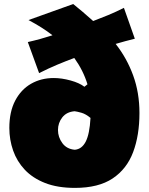

<svg xmlns="http://www.w3.org/2000/svg" viewBox="-20 -916 738 954"><path d="M174.3 -552.7 118.2 -707Q150.9 -714.4 181.6 -722.9Q212.4 -731.4 240.7 -740.7Q192.4 -778.8 121.6 -816.4L343.8 -896Q389.6 -859.4 442.9 -811.5Q479.5 -825.2 518.3 -841.3Q557.1 -857.4 595.7 -877L649.9 -723.6Q602.1 -711.9 554.7 -697.8Q610.4 -627 641.6 -541.3Q672.9 -455.6 672.9 -354.5Q672.9 -243.7 641.4 -159.9Q609.9 -76.2 539.6 -29.3Q469.2 17.6 352.5 17.6Q266.1 17.6 204.3 -6.6Q142.6 -30.8 103.3 -72.5Q64 -114.3 45.2 -168Q26.4 -221.7 26.4 -280.3Q26.4 -360.4 55.4 -415.8Q84.5 -471.2 134.3 -499.8Q184.1 -528.3 247.1 -528.3Q286.6 -528.3 330.8 -516.1Q375 -503.9 399.4 -484.9L414.6 -497.1Q394 -565.4 349.1 -627.9Q308.1 -612.8 264.4 -594.5Q220.7 -576.2 174.3 -552.7ZM429.7 -330.1Q406.2 -349.6 384.8 -355.7Q363.3 -361.8 350.6 -363.3Q310.5 -359.9 289.3 -332.5Q268.1 -305.2 268.1 -270Q268.1 -234.4 289.8 -204.8Q311.5 -175.3 351.6 -171.9Q386.7 -174.8 406 -212.4Q425.3 -250 429.7 -330.1Z"/></svg>

Font: Pinar-DS3-FD Black
Style: Regular
Weight: 900
Designer: Amin Abedi
Version: Version 3.000